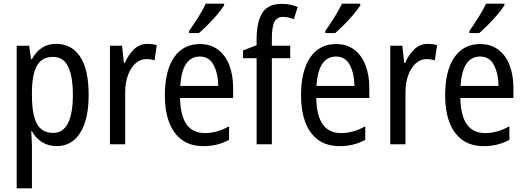

<svg xmlns="http://www.w3.org/2000/svg" viewBox="-20 -786 2860 1046"><path d="M286 -547Q370 -547 416.5 -477.5Q463 -408 463 -269Q463 -135 417 -62.5Q371 10 289 10Q243 10 208.5 -12Q174 -34 154 -71H150Q151 -51 152.5 -30.5Q154 -10 154 6V240H71V-537H139L149 -464H154Q177 -505 209 -526Q241 -547 286 -547ZM269 -476Q209 -476 182 -429.5Q155 -383 154 -285V-266Q154 -162 181 -112Q208 -62 270 -62Q324 -62 350.5 -115Q377 -168 377 -269Q377 -369 351.5 -422.5Q326 -476 269 -476Z M783 -547Q795 -547 808 -545.5Q821 -544 834 -540L822 -457Q802 -464 777 -464Q744 -464 718 -440.5Q692 -417 677 -376Q662 -335 662 -282V0H579V-537H645L655 -443H660Q680 -489 710.5 -518Q741 -547 783 -547Z M1069 -546Q1128 -546 1168.5 -515Q1209 -484 1229.5 -430Q1250 -376 1250 -308V-252H961Q964 -61 1096 -61Q1163 -61 1228 -98V-24Q1196 -7 1162.5 1.5Q1129 10 1088 10Q1017 10 970.5 -24.5Q924 -59 901 -121Q878 -183 878 -265Q878 -400 928 -473Q978 -546 1069 -546ZM1069 -478Q972 -478 962 -318H1169Q1168 -385 1144 -431.5Q1120 -478 1069 -478ZM1201 -757Q1188 -736 1164 -707.5Q1140 -679 1112.5 -651.5Q1085 -624 1064 -606H1010V-617Q1036 -654 1060.5 -693Q1085 -732 1101 -766H1201Z M1561 -469H1461V0H1378V-469H1304V-511L1378 -540V-571Q1378 -667 1409 -716Q1440 -765 1515 -765Q1540 -765 1561 -760.5Q1582 -756 1602 -748L1581 -682Q1566 -687 1551.5 -690.5Q1537 -694 1522 -694Q1489 -694 1475 -667Q1461 -640 1461 -573V-537H1561Z M1811 -546Q1870 -546 1910.5 -515Q1951 -484 1971.5 -430Q1992 -376 1992 -308V-252H1703Q1706 -61 1838 -61Q1905 -61 1970 -98V-24Q1938 -7 1904.5 1.5Q1871 10 1830 10Q1759 10 1712.5 -24.5Q1666 -59 1643 -121Q1620 -183 1620 -265Q1620 -400 1670 -473Q1720 -546 1811 -546ZM1811 -478Q1714 -478 1704 -318H1911Q1910 -385 1886 -431.5Q1862 -478 1811 -478ZM1943 -757Q1930 -736 1906 -707.5Q1882 -679 1854.5 -651.5Q1827 -624 1806 -606H1752V-617Q1778 -654 1802.5 -693Q1827 -732 1843 -766H1943Z M2310 -547Q2322 -547 2335 -545.5Q2348 -544 2361 -540L2349 -457Q2329 -464 2304 -464Q2271 -464 2245 -440.5Q2219 -417 2204 -376Q2189 -335 2189 -282V0H2106V-537H2172L2182 -443H2187Q2207 -489 2237.5 -518Q2268 -547 2310 -547Z M2596 -546Q2655 -546 2695.5 -515Q2736 -484 2756.5 -430Q2777 -376 2777 -308V-252H2488Q2491 -61 2623 -61Q2690 -61 2755 -98V-24Q2723 -7 2689.5 1.5Q2656 10 2615 10Q2544 10 2497.5 -24.5Q2451 -59 2428 -121Q2405 -183 2405 -265Q2405 -400 2455 -473Q2505 -546 2596 -546ZM2596 -478Q2499 -478 2489 -318H2696Q2695 -385 2671 -431.5Q2647 -478 2596 -478ZM2728 -757Q2715 -736 2691 -707.5Q2667 -679 2639.5 -651.5Q2612 -624 2591 -606H2537V-617Q2563 -654 2587.5 -693Q2612 -732 2628 -766H2728Z"/></svg>

Font: Noto Sans Bengali UI Condensed
Style: Regular
Weight: 400
Width: 3
Designer: Jelle Bosma - Monotype Design Team
Foundry: Monotype Imaging Inc.
Version: Version 2.003; ttfautohint (v1.8.4.7-5d5b)